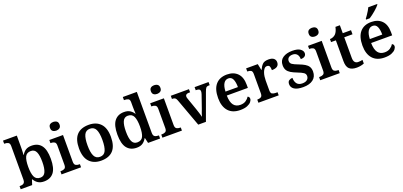

<svg xmlns="http://www.w3.org/2000/svg" viewBox="21 -1788 5918 2819"><g transform="rotate(-20 2980.5 -378.0)"><path d="M381 10Q324 10 286.5 -14.5Q249 -39 228 -78H221L196 0H17V-49H25Q45 -49 63 -53.5Q81 -58 92 -73.5Q103 -89 103 -120V-644Q103 -687 79.5 -699Q56 -711 24 -711H17V-760H233V-584Q233 -566 232.5 -542Q232 -518 230.5 -495Q229 -472 228 -460H233Q254 -499 290 -523Q326 -547 384 -547Q482 -547 534 -480.5Q586 -414 586 -270Q586 -124 533.5 -57Q481 10 381 10ZM349 -61Q405 -61 429 -115Q453 -169 453 -271Q453 -374 429 -425.5Q405 -477 348 -477Q282 -477 257.5 -426Q233 -375 233 -270Q233 -169 257.5 -115Q282 -61 349 -61Z M803 -630Q772 -630 750.5 -646Q729 -662 729 -698Q729 -735 750.5 -750.5Q772 -766 803 -766Q834 -766 856 -750.5Q878 -735 878 -698Q878 -662 856 -646Q834 -630 803 -630ZM655 0V-49H668Q699 -49 721 -62Q743 -75 743 -118V-420Q743 -461 721 -474Q699 -487 668 -487H659V-536H873V-120Q873 -76 894.5 -62.5Q916 -49 948 -49H960V0Z M1274 10Q1159 10 1092.5 -59.5Q1026 -129 1026 -270Q1026 -410 1089.5 -479Q1153 -548 1277 -548Q1393 -548 1459 -479Q1525 -410 1525 -270Q1525 -129 1461.5 -59.5Q1398 10 1274 10ZM1276 -49Q1340 -49 1366 -105Q1392 -161 1392 -270Q1392 -379 1365.5 -433.5Q1339 -488 1275 -488Q1211 -488 1185 -433.5Q1159 -379 1159 -270Q1159 -161 1185.5 -105Q1212 -49 1276 -49Z M1829 10Q1731 10 1678 -56.5Q1625 -123 1625 -267Q1625 -412 1678 -479.5Q1731 -547 1828 -547Q1885 -547 1920 -524.5Q1955 -502 1977 -467H1982Q1980 -491 1979 -521.5Q1978 -552 1978 -578V-647Q1978 -689 1954 -700Q1930 -711 1897 -711H1889V-760H2108V-122Q2108 -77 2130 -63Q2152 -49 2187 -49H2195V0H2007L1988 -82H1983Q1960 -40 1924 -15Q1888 10 1829 10ZM1862 -61Q1929 -61 1953.5 -112Q1978 -163 1978 -268Q1978 -369 1953.5 -423Q1929 -477 1862 -477Q1806 -477 1782 -423Q1758 -369 1758 -267Q1758 -164 1782 -112.5Q1806 -61 1862 -61Z M2379 -630Q2348 -630 2326.5 -646Q2305 -662 2305 -698Q2305 -735 2326.5 -750.5Q2348 -766 2379 -766Q2410 -766 2432 -750.5Q2454 -735 2454 -698Q2454 -662 2432 -646Q2410 -630 2379 -630ZM2231 0V-49H2244Q2275 -49 2297 -62Q2319 -75 2319 -118V-420Q2319 -461 2297 -474Q2275 -487 2244 -487H2235V-536H2449V-120Q2449 -76 2470.5 -62.5Q2492 -49 2524 -49H2536V0Z M2631 -437Q2620 -467 2605 -477Q2590 -487 2557 -487V-536H2841V-487H2820Q2767 -487 2767 -446Q2767 -437 2769.5 -427.5Q2772 -418 2776 -408L2842 -219Q2854 -185 2864.5 -150Q2875 -115 2882 -89Q2886 -110 2897.5 -141.5Q2909 -173 2920 -201L2989 -400Q2998 -427 2998 -446Q2998 -487 2941 -487H2929V-536H3147V-487H3130Q3104 -487 3090.5 -472.5Q3077 -458 3061 -412L2911 0H2791Z M3447 10Q3326 10 3262 -62Q3198 -134 3198 -265Q3198 -405 3260 -476.5Q3322 -548 3436 -548Q3540 -548 3600 -487Q3660 -426 3660 -308V-258H3331Q3333 -155 3369 -108Q3405 -61 3474 -61Q3525 -61 3559.5 -84Q3594 -107 3611 -138Q3623 -135 3631 -124.5Q3639 -114 3639 -98Q3639 -75 3619 -50Q3599 -25 3556.5 -7.5Q3514 10 3447 10ZM3527 -319Q3527 -396 3506.5 -441.5Q3486 -487 3437 -487Q3390 -487 3363 -444Q3336 -401 3333 -319Z M3731 0V-49H3734Q3768 -49 3790 -61.5Q3812 -74 3812 -121V-419Q3812 -463 3791 -475Q3770 -487 3737 -487H3734V-536H3916L3936 -439H3941Q3963 -489 3992.5 -518Q4022 -547 4086 -547Q4142 -547 4168 -524.5Q4194 -502 4194 -465Q4194 -382 4081 -382Q4081 -423 4071 -443Q4061 -463 4032 -463Q4007 -463 3990.5 -444Q3974 -425 3963 -395.5Q3952 -366 3947.5 -332.5Q3943 -299 3943 -270V-116Q3943 -72 3964.5 -60.5Q3986 -49 4017 -49H4048V0Z M4431 10Q4338 10 4292.5 -20Q4247 -50 4247 -101Q4247 -142 4272.5 -157.5Q4298 -173 4325 -173Q4325 -115 4352 -80.5Q4379 -46 4436 -46Q4487 -46 4512.5 -68.5Q4538 -91 4538 -125Q4538 -158 4511 -177.5Q4484 -197 4416 -223Q4361 -244 4325 -266Q4289 -288 4271 -318Q4253 -348 4253 -395Q4253 -470 4309.5 -508.5Q4366 -547 4458 -547Q4541 -547 4580.5 -518.5Q4620 -490 4620 -453Q4620 -423 4598.5 -406Q4577 -389 4535 -389Q4535 -438 4511 -465.5Q4487 -493 4445 -493Q4401 -493 4379.5 -474Q4358 -455 4358 -424Q4358 -389 4385.5 -370Q4413 -351 4480 -326Q4533 -306 4569 -284.5Q4605 -263 4623.5 -233Q4642 -203 4642 -157Q4642 -77 4586 -33.5Q4530 10 4431 10Z M4845 -630Q4814 -630 4792.5 -646Q4771 -662 4771 -698Q4771 -735 4792.5 -750.5Q4814 -766 4845 -766Q4876 -766 4898 -750.5Q4920 -735 4920 -698Q4920 -662 4898 -646Q4876 -630 4845 -630ZM4697 0V-49H4710Q4741 -49 4763 -62Q4785 -75 4785 -118V-420Q4785 -461 4763 -474Q4741 -487 4710 -487H4701V-536H4915V-120Q4915 -76 4936.5 -62.5Q4958 -49 4990 -49H5002V0Z M5267 10Q5190 10 5151.5 -25Q5113 -60 5113 -147V-472H5038V-519Q5065 -519 5089 -529.5Q5113 -540 5129 -557Q5160 -590 5175 -660H5244V-536H5373V-472H5244V-152Q5244 -61 5314 -61Q5332 -61 5349 -63Q5366 -65 5382 -69V-12Q5367 -5 5335.5 2.5Q5304 10 5267 10Z M5702 10Q5581 10 5517 -62Q5453 -134 5453 -265Q5453 -405 5515 -476.5Q5577 -548 5691 -548Q5795 -548 5855 -487Q5915 -426 5915 -308V-258H5586Q5588 -155 5624 -108Q5660 -61 5729 -61Q5780 -61 5814.5 -84Q5849 -107 5866 -138Q5878 -135 5886 -124.5Q5894 -114 5894 -98Q5894 -75 5874 -50Q5854 -25 5811.5 -7.5Q5769 10 5702 10ZM5782 -319Q5782 -396 5761.5 -441.5Q5741 -487 5692 -487Q5645 -487 5618 -444Q5591 -401 5588 -319ZM5634 -619Q5649 -638 5666.5 -664Q5684 -690 5700.5 -717Q5717 -744 5727 -766H5865V-756Q5856 -743 5836 -723Q5816 -703 5790.5 -681Q5765 -659 5739 -639.5Q5713 -620 5691 -606H5634Z"/></g></svg>

Font: Noto Serif Malayalam SemiBold
Style: Regular
Weight: 600
Designer: Indian type Foundry, Jelle Bosma, Monotype Design Team
Foundry: Monotype Imaging Inc.
Version: Version 2.104; ttfautohint (v1.8.4.7-5d5b)